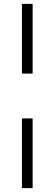

<svg xmlns="http://www.w3.org/2000/svg" viewBox="-20 -830 282 989"><path d="M93 -451V-810H148V-451ZM93 139V-220H148V139Z"/></svg>

Font: Tomorrow Light
Style: Regular
Weight: 300
Designer: Tony de Marco, Monica Rizzolli
Foundry: Just in Type
Version: Version 2.002